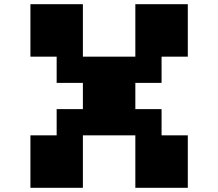

<svg xmlns="http://www.w3.org/2000/svg" viewBox="-20 -895 1040 915"><path d="M125 -875H375V-625H625V-875H875V-625H750V-500H625V-375H750V-250H875V0H625V-250H375V0H125V-250H250V-375H375V-500H250V-625H125Z"/></svg>

Font: Dogica Pixel
Style: Bold
Weight: 700
Designer: Roberto Mocci
Version: Version 001.000